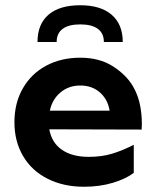

<svg xmlns="http://www.w3.org/2000/svg" viewBox="-20 -702 593 732"><path d="M286 -482Q359 -482 410 -449.5Q461 -417 487 -373Q508 -337 515.5 -293Q523 -249 520 -208L168 -209Q177 -158 216 -131Q255 -104 318 -104Q368 -104 407.5 -116Q447 -128 490 -150V-43Q460 -20 410 -5Q360 10 300 10Q222 10 161.5 -20.5Q101 -51 68 -107Q35 -163 35 -236Q35 -309 67 -365Q99 -421 156 -451.5Q213 -482 286 -482ZM398 -280Q391 -323 361 -349.5Q331 -376 286 -376Q242 -376 210.5 -349.5Q179 -323 170 -280ZM286 -609Q242 -609 219 -592Q196 -575 196 -542H123Q123 -610 165 -646Q207 -682 286 -682Q364 -682 406 -645.5Q448 -609 448 -542H376Q376 -575 353 -592Q330 -609 286 -609Z"/></svg>

Font: Madhuban SemiBold
Style: Regular
Weight: 600
Designer: jaikishan Patel
Foundry: MagicType
Version: Version 1.000